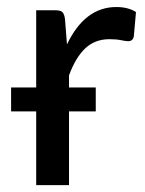

<svg xmlns="http://www.w3.org/2000/svg" viewBox="-20 -537 421 557"><path d="M317.4 -516.6Q352.1 -516.6 374.5 -502L368.2 -431.2Q365.2 -417.5 352.1 -417.5Q345.2 -417.5 331.3 -420.4Q317.4 -423.3 297.4 -423.3Q255.9 -423.3 227.8 -397.2Q199.7 -371.1 180.2 -318.4V-283.2H257.8V-213.9H180.2V0H85V-213.9H12.2V-283.2H85V-507.3H139.6Q155.3 -507.3 160.9 -502Q166.5 -496.6 168.5 -481.9L174.3 -408.2Q226.1 -516.6 317.4 -516.6Z"/></svg>

Font: Lato-Medium
Style: Regular
Weight: 500
Designer: Lukasz Dziedzic
Foundry: tyPoland Lukasz Dziedzic
Version: Version 2.006; 2014-01-15